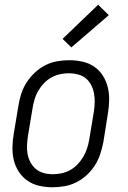

<svg xmlns="http://www.w3.org/2000/svg" viewBox="-20 -782 540 810"><path d="M202 8Q173 8 146 2Q119 -4 97 -19Q75 -34 60 -56.5Q45 -79 38.5 -105.5Q32 -132 32.5 -160.5Q33 -189 38 -218L58 -338Q62 -363 70 -387.5Q78 -412 92.5 -434.5Q107 -457 127.5 -476Q148 -495 171.5 -507Q195 -519 221 -523.5Q247 -528 272 -528Q300 -528 327.5 -522Q355 -516 377 -501Q399 -486 413.5 -463.5Q428 -441 434.5 -414.5Q441 -388 440.5 -359.5Q440 -331 435 -302L416 -182Q411 -157 403 -132.5Q395 -108 381 -85.5Q367 -63 346.5 -44Q326 -25 302 -13Q278 -1 252.5 3.5Q227 8 202 8ZM203 -47Q221 -47 240 -51Q259 -55 276 -64.5Q293 -74 307 -88.5Q321 -103 331 -120Q341 -137 347 -155Q353 -173 356 -191L376 -311Q379 -331 379.5 -350.5Q380 -370 376.5 -388.5Q373 -407 364.5 -423.5Q356 -440 342 -451.5Q328 -463 309 -468Q290 -473 271 -473Q252 -473 233.5 -469Q215 -465 197.5 -455.5Q180 -446 166 -431.5Q152 -417 142 -400Q132 -383 126.5 -365Q121 -347 118 -329L98 -209Q95 -189 94 -169.5Q93 -150 96.5 -131.5Q100 -113 109 -96.5Q118 -80 132 -68.5Q146 -57 164.5 -52Q183 -47 203 -47ZM281 -582 244 -618 394 -762 439 -718Z"/></svg>

Font: Iosevka SS04 Light Oblique
Style: Regular
Weight: 300
Italic angle: -9°
Monospace: yes
Designer: Belleve Invis
Foundry: Belleve Invis
Version: Version 19.0.0; ttfautohint (v1.8.4)